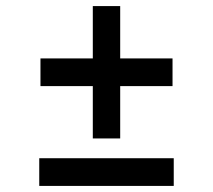

<svg xmlns="http://www.w3.org/2000/svg" viewBox="-20 -611 700 631"><path d="M547 -328H113V-419H547ZM375 -156H285V-591H375ZM551 0H109V-91H551Z"/></svg>

Font: Wix Madefor Display SemiBold
Style: Regular
Weight: 600
Designer: Dalton Maag Ltd
Foundry: Dalton Maag Ltd
Version: Version 3.100